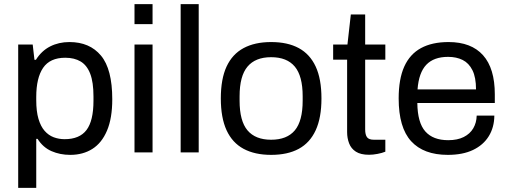

<svg xmlns="http://www.w3.org/2000/svg" viewBox="-20 -743 2472 936"><path d="M68.7 173V-526H139.4L148 -451.4H155Q182.4 -495.2 224.4 -516.6Q266.4 -538 318.7 -538Q417.1 -538 472.2 -472Q527.3 -406 527.3 -259.2Q527.3 -166.6 501.7 -106.3Q476.2 -46 430.2 -17Q384.3 12 322.5 12Q272.6 12 231 -6.2Q189.4 -24.5 163.1 -66.1H156.7V173ZM295 -64.5Q367.9 -64.5 401.8 -109.3Q435.7 -154.2 435.7 -251.8V-273.1Q435.7 -342 419.9 -383.3Q404 -424.6 373.4 -443.1Q342.7 -461.5 298.2 -461.5Q223.8 -461.5 190.2 -412.4Q156.7 -363.2 156.7 -270.4V-254.7Q156.7 -200.1 167.6 -163.4Q178.5 -126.7 197.6 -105Q216.7 -83.3 241.7 -73.9Q266.7 -64.5 295 -64.5Z M635.7 -625.4V-723H723.7V-625.4ZM635.7 0V-526H723.7V0Z M860.7 0V-723H948.7V0Z M1301.8 12Q1222.2 12 1167.4 -17.5Q1112.6 -47 1084.5 -108Q1056.5 -169 1056.5 -263Q1056.5 -358 1084.5 -418.5Q1112.6 -479 1167.4 -508.5Q1222.2 -538 1301.8 -538Q1382.3 -538 1436.6 -508.5Q1490.9 -479 1519 -418.5Q1547.1 -358 1547.1 -263Q1547.1 -169 1519 -108Q1490.9 -47 1436.6 -17.5Q1382.3 12 1301.8 12ZM1301.8 -61.8Q1378.8 -61.8 1417.2 -107.4Q1455.5 -153.1 1455.5 -252.3V-273.7Q1455.5 -372.4 1417.2 -418.3Q1378.8 -464.2 1301.8 -464.2Q1225.2 -464.2 1186.6 -418.3Q1148 -372.4 1148 -273.7V-252.3Q1148 -153.1 1186.6 -107.4Q1225.2 -61.8 1301.8 -61.8Z M1779.1 11.5Q1738.3 11.5 1714.9 -3.6Q1691.5 -18.7 1681.9 -44.2Q1672.2 -69.6 1672.2 -98.9V-452.2H1604.1V-526H1673.8L1690.3 -672.5H1760.2V-526H1858.5V-452.2H1760.2V-111.8Q1760.2 -86.6 1769.1 -74.2Q1778.1 -61.8 1802.8 -61.8H1858.5V-3.5Q1843.1 2.9 1820.6 7.2Q1798.2 11.5 1779.1 11.5Z M2163.1 12Q2045.2 12 1984.4 -54.5Q1923.5 -121 1923.5 -263Q1923.5 -358 1950.8 -418.5Q1978.1 -479 2032.2 -508.5Q2086.4 -538 2166.7 -538Q2277.5 -538 2334.9 -473.7Q2392.2 -409.5 2392.2 -283.2V-240.8H2014.5Q2015.5 -145.2 2053.3 -102.4Q2091.1 -59.6 2165 -59.6Q2209.8 -59.6 2240.5 -75Q2271.2 -90.4 2287.1 -117.4Q2303 -144.5 2303.9 -179.4H2389.9Q2389.5 -122.5 2362.9 -79.2Q2336.3 -36 2286.1 -12Q2235.9 12 2163.1 12ZM2015.5 -307.1H2300.6Q2300.6 -365.8 2283.2 -400.6Q2265.9 -435.4 2235.5 -450.6Q2205.2 -465.8 2164.4 -465.8Q2094.9 -465.8 2058.2 -427.3Q2021.6 -388.8 2015.5 -307.1Z"/></svg>

Font: Archivo Variable SemiBold
Style: Regular
Weight: 600
Designer: Hector Gatti
Foundry: Omnibus-Type
Version: Version 2.001